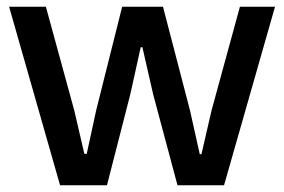

<svg xmlns="http://www.w3.org/2000/svg" viewBox="-20 -549 843 569"><path d="M158 0 7 -529H116L200 -222L230 -93H237L265 -222L342 -529H463L543 -222L572 -92H577L607 -222L691 -529H795L644 0H506L434 -269L402 -409H397L366 -269L297 0Z"/></svg>

Font: Mona Sans SemiExpanded Medium
Style: Regular
Weight: 500
Width: 6
Designer: Deni Anggara
Foundry: GitHub
Version: Version 2.000